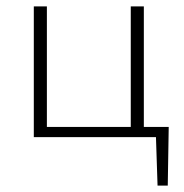

<svg xmlns="http://www.w3.org/2000/svg" viewBox="-20 -430 577 602"><path d="M509 -32 506 152H474L469 0H86V-410H127V-32H390V-410H431V-32Z"/></svg>

Font: EauTest Light
Style: Regular
Weight: 300
Designer: Christian Thalmann (Catharsis Fonts)
Version: Version 0.001;PS 000.001;hotconv 1.0.88;makeotf.lib2.5.64775